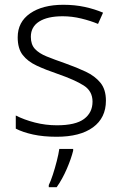

<svg xmlns="http://www.w3.org/2000/svg" viewBox="-20 -562 509 803"><path d="M423 -141Q423 -69 369 -29.5Q315 10 217 10Q161 10 118 0.5Q75 -9 46 -24V-79Q81 -61 126 -49.5Q171 -38 218 -38Q296 -38 331.5 -64.5Q367 -91 367 -137Q367 -181 330 -204.5Q293 -228 221 -253Q171 -270 133.5 -287.5Q96 -305 75 -332Q54 -359 54 -406Q54 -470 106 -506Q158 -542 245 -542Q293 -542 334.5 -533Q376 -524 411 -509L390 -462Q359 -475 320 -484.5Q281 -494 242 -494Q179 -494 144 -472Q109 -450 109 -408Q109 -376 126 -357.5Q143 -339 175 -326Q207 -313 253 -297Q301 -280 339 -262Q377 -244 400 -216Q423 -188 423 -141ZM286 68Q278 101 259.5 144Q241 187 217 221H184V212Q192 196 201 168.5Q210 141 217.5 111.5Q225 82 228 61H286Z"/></svg>

Font: Noto Sans Gurmukhi UI Light
Style: Regular
Weight: 300
Designer: Jelle Bosma - Monotype Design Team
Foundry: Monotype Imaging Inc.
Version: Version 2.004; ttfautohint (v1.8.4.7-5d5b)